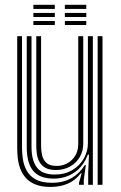

<svg xmlns="http://www.w3.org/2000/svg" viewBox="-20 -746 487 775"><path d="M184 8.5Q146.8 8.5 122.2 -1.8Q97.8 -12 83.1 -29.1Q68.5 -46.2 61.2 -66.8Q54 -87.2 51.8 -108.1Q49.5 -129 49.5 -147V-600H68.8V-150Q68.8 -129 72.2 -104.5Q75.8 -80 87.5 -58Q99.2 -36 123.6 -22.1Q148 -8.2 189.8 -8.2Q236 -8.2 269.1 -27.4Q302.2 -46.5 322 -79.5H326.5L318.2 -21V0H298.8V-8.2L309.5 -46H305.8Q283.5 -17.2 253 -4.4Q222.5 8.5 184 8.5ZM374.2 0V-600H393.8V0ZM205.8 -59.8Q178 -59.8 162 -69.4Q146 -79 138.4 -94Q130.8 -109 128.6 -125.6Q126.5 -142.2 126.5 -156.2V-600H145.8V-157.2Q145.8 -138.2 149.9 -119.6Q154 -101 167.4 -88.6Q180.8 -76.2 208.5 -76.2Q232.8 -76.2 252.5 -87.4Q272.2 -98.5 284 -118.2Q295.8 -138 295.8 -164V-600H316V-165.5Q316 -136.2 301.9 -112.1Q287.8 -88 262.9 -73.9Q238 -59.8 205.8 -59.8ZM195 -25Q139.5 -25.5 113.8 -56.6Q88 -87.8 88 -151V-600H107.2V-153.2Q107.2 -98.5 128.9 -70Q150.5 -41.5 201.2 -41.5Q242 -41.5 272 -59.5Q302 -77.5 318.4 -106.2Q334.8 -135 334.8 -166.8V-600H354.8V0H336V-51L339.2 -121.8H334.5Q317.2 -75 280.5 -49.9Q243.8 -24.8 195 -25ZM241.8 -710V-726.5H328.2V-710ZM114.8 -645V-661.2H201.2V-645ZM114.8 -677.5V-693.8H201.2V-677.5ZM114.8 -710V-726.5H201.2V-710ZM241.8 -645V-661.2H328.2V-645ZM241.8 -677.5V-693.8H328.2V-677.5Z"/></svg>

Font: Big Shoulders Inline Text Thin SemiBold
Style: Regular
Weight: 600
Version: Version 2.002